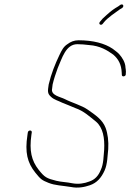

<svg xmlns="http://www.w3.org/2000/svg" viewBox="-20 -859 598 882"><path d="M452.2 -750 457.8 -757C474.7 -778 510.3 -801.4 530.4 -816L540.8 -822C551.9 -830 545.5 -843.7 533.2 -837L523.6 -830C503.1 -818.1 491.7 -809.9 470.6 -791C452.3 -775.4 448.8 -770.9 439.2 -759C430.1 -748.4 444.3 -739.3 452.2 -750ZM557.8 -519 558.4 -530C558.1 -537.3 557.4 -543.3 556.5 -548C556.1 -571.8 541.6 -594.3 528.6 -609C518.1 -620.9 509.7 -624.9 497.6 -635C460.9 -659.8 407.8 -674 340.6 -674C320.3 -674 304.1 -667 289.5 -656C271.3 -644.4 263.1 -627.2 252.9 -606C233.4 -565.3 215 -519.9 203.7 -471C199.2 -440.2 196.8 -429.7 214.6 -414C228.5 -400.6 248.6 -396.1 266.3 -387C284 -379.5 306.6 -371.3 324.8 -363C365.6 -349.2 392.3 -322.8 421.3 -300C452.8 -273 461.5 -225.9 458.5 -171C455.6 -144.2 456.3 -106.2 443.2 -79C432.3 -51.6 416.3 -33.7 389.8 -25C368 -16.5 340.9 -11.9 312.9 -17C285.3 -22.8 262.4 -22.6 238.6 -28.5C194 -39.5 184.8 -44.7 157.7 -79C124.4 -121.4 114.1 -166.8 124.2 -239L126 -251C127.3 -262.6 109.2 -262.4 107.7 -250L106 -238C93.8 -158.9 105.6 -111.6 142.2 -66C167.2 -34.9 172.2 -31.4 202.9 -19C232.9 -6.9 266.4 -6.6 306 0C337.7 6.4 367.2 0.8 392.9 -8C425.4 -19.2 445.7 -42.6 460.6 -76C474 -106.2 473.7 -143.6 477.2 -174C479.5 -209.9 475 -244.9 465.2 -271.5C451 -309.9 416.2 -331.8 383.5 -355C354.8 -375.3 310.5 -386.8 277.3 -404C257.5 -414.2 212.1 -420.6 219.4 -452C220.1 -458 220.9 -464.3 221.7 -471C227.6 -496.3 236 -521.1 245.1 -546C264.9 -590.6 281.6 -656 335.5 -656C352.7 -656 372.5 -654.2 389.5 -652C439 -648.7 472.7 -628.2 500.4 -608C524.1 -587.7 537.6 -562.6 539.2 -525L539.7 -514C541.2 -503.7 559.4 -508 557.8 -519Z"/></svg>

Font: HoneyBee
Style: BLnIt
Weight: 100
Foundry: Cannot Into Space Fonts
Version: Version 0.89